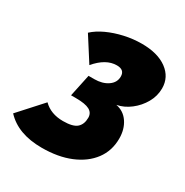

<svg xmlns="http://www.w3.org/2000/svg" viewBox="-225 -710 952 990"><g transform="rotate(30 251.5 -214.5)"><path d="M158 147Q16 147 -58 67L67 -71Q111 -27 184 -27Q243 -27 266 -47.5Q289 -68 289 -107Q289 -136 264 -149.5Q239 -163 184 -163H154L182 -295H216Q264 -295 296 -317Q328 -339 328 -375Q328 -415 282 -415Q217 -415 158 -345L68 -486Q97 -513 140.5 -533Q184 -553 235.5 -564.5Q287 -576 338 -576Q433 -576 488 -535.5Q543 -495 543 -428Q543 -383 520 -342.5Q497 -302 460 -273.5Q423 -245 381 -237Q428 -228 454.5 -188.5Q481 -149 481 -94Q481 -21 440.5 33Q400 87 327.5 117Q255 147 158 147Z"/></g></svg>

Font: Raleway Black
Style: Italic
Weight: 900
Italic angle: -12°
Designer: Matt McInerney, Pablo Impallari, Rodrigo Fuenzalida
Foundry: Matt McInerney, Pablo Impallari, Rodrigo Fuenzalida
Version: Version 4.101;RELEASE